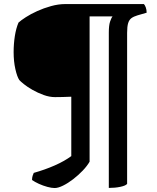

<svg xmlns="http://www.w3.org/2000/svg" viewBox="-20 -724 774 944"><path d="M248.5 200.5Q234 200.5 212.8 194.8Q191.5 189 171.2 179.8Q151 170.5 137.5 161Q137.5 149.5 140.5 140Q143.5 130.5 146 126Q201 110.5 248.8 89.5Q296.5 68.5 330.5 43.5V-248.5Q308 -247.5 287 -247Q266 -246.5 250.5 -246.5Q223.5 -246.5 194.5 -257Q165.5 -267.5 140 -282Q114.5 -296.5 97.2 -310.5Q80 -324.5 75 -330.5Q64 -346.5 55.5 -384.5Q47 -422.5 47 -467.5Q47 -508.5 53 -546.8Q59 -585 71 -613Q83 -624 107 -639.5Q131 -655 163 -669.5Q195 -684 231 -694Q267 -704 301 -704H687.5Q692.5 -699 696.8 -687.5Q701 -676 701 -661.5L656 -648.5Q637.5 -643 626.2 -634.8Q615 -626.5 610 -610Q605 -593.5 605 -562.5V180Q598 189 572 194.5Q546 200 515 200V-564Q515 -599 521.2 -617.8Q527.5 -636.5 533.5 -643.5H420.5V71Q408.5 92 386.8 114.8Q365 137.5 339.8 157Q314.5 176.5 290.2 188.5Q266 200.5 248.5 200.5Z"/></svg>

Font: Texturina Medium
Style: Regular
Weight: 500
Designer: Guillermo Torres Carreño
Foundry: Omnibus-Type
Version: Version 1.003